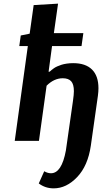

<svg xmlns="http://www.w3.org/2000/svg" viewBox="-20 -774 576 1055"><path d="M438 -592 428 -521H266L247 -380H252L255 -382Q258 -385 263 -389Q268 -393 275.5 -398.5Q283 -404 294 -409Q305 -414 317.5 -418Q330 -422 347 -424.5Q364 -427 382 -427Q450 -427 485.5 -392Q521 -357 521 -289Q521 -270 518 -248L479 27Q463 137 404 199Q345 261 275 261Q229 261 193 234L223 167Q242 178 260 178Q319 178 342 53Q379 -207 381 -220Q386 -255 386 -273Q386 -311 371 -327.5Q356 -344 325 -344Q277 -344 236 -303L194 0H61L133 -521H86L94 -579L143 -589L165 -746L299 -754L276 -592Z"/></svg>

Font: Arsenal
Style: Bold Italic
Weight: 700
Italic angle: -9°
Designer: Andrij Shevchenko
Foundry: Stairsfor.com
Version: Version 1.000